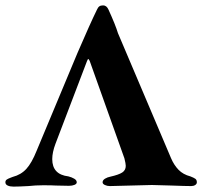

<svg xmlns="http://www.w3.org/2000/svg" viewBox="-25 -687 751 713"><path d="M0 0ZM378 -651Q404 -594 413 -564L610 -100Q621 -74 638 -56.5Q655 -39 682 -32Q695 -27 700.5 -23Q706 -19 706 -10Q706 -4 700 0Q694 4 685 4Q664 4 612 2Q558 0 539 0Q519 0 461 2Q403 4 383 4Q373 4 364.5 0Q356 -4 356 -10Q356 -18 365 -23.5Q374 -29 385 -31Q416 -38 429 -46.5Q442 -55 442 -71Q442 -79 437 -99L308 -461Q304 -468 303 -468Q301 -468 298 -460L181 -153Q169 -121 169 -96Q169 -39 229 -32Q241 -29 250.5 -23.5Q260 -18 260 -10Q260 -4 251.5 -0.5Q243 3 231 3L182 2Q169 1 135 1Q107 1 80 4Q44 6 25 6Q12 6 3.5 2Q-5 -2 -5 -10Q-5 -17 0.5 -20.5Q6 -24 13 -26.5Q20 -29 22 -30Q53 -38 73 -60Q93 -82 111 -127L263 -491Q310 -600 335 -651Q339 -660 344 -663.5Q349 -667 358 -667Q371 -667 378 -651Z"/></svg>

Font: EB Garamond
Style: Bold
Weight: 700
Designer: Georg Duffner and Octavio Pardo
Foundry: Georg Duffner
Version: Version 1.000; ttfautohint (v1.6)